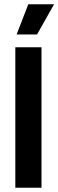

<svg xmlns="http://www.w3.org/2000/svg" viewBox="-20 -882 274 902"><path d="M52 0V-660H175V0ZM154 -720H58L113 -862H234Z"/></svg>

Font: Bricolage Grotesque 36pt Condensed SemiBold
Style: Regular
Weight: 600
Width: 3
Designer: Mathieu Triay
Foundry: Atelier Triay
Version: Version 1.001;gftools[0.9.33.dev8+g029e19f]